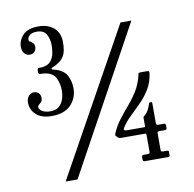

<svg xmlns="http://www.w3.org/2000/svg" viewBox="-87 -851 990 979"><g transform="rotate(-10 408.5 -361.5)"><path d="M55 -389Q55 -410.5 66.5 -423.2Q78 -436 93.5 -436Q108 -436 117.8 -427Q127.5 -418 127.5 -401Q127.5 -387.5 121.2 -380.8Q115 -374 108.8 -369.5Q102.5 -365 102.5 -358.5Q102.5 -346 118.2 -336Q134 -326 160.5 -326Q189.5 -326 206 -340.5Q222.5 -355 229.2 -377Q236 -399 236 -421Q236 -457 220.8 -487Q205.5 -517 159.5 -522Q149.5 -523 141 -522.8Q132.5 -522.5 132.5 -535.5V-541Q132.5 -554.5 141 -554Q149.5 -553.5 159.5 -555Q189 -558.5 203 -576Q217 -593.5 221 -615.8Q225 -638 225 -655.5Q225 -689 211.2 -713.5Q197.5 -738 162 -738Q136.5 -738 124.8 -727.5Q113 -717 113 -705Q113 -698 120 -694Q127 -690 134 -683.5Q141 -677 141 -663.5Q141 -647 131.2 -637.8Q121.5 -628.5 107 -628.5Q91.5 -628.5 80 -641.2Q68.5 -654 68.5 -675.5Q68.5 -708 93.5 -735.5Q118.5 -763 175.5 -763Q223.5 -763 254 -737Q284.5 -711 284.5 -661.5Q284.5 -614 270.8 -591.2Q257 -568.5 229.5 -554Q216.5 -547 210.2 -545Q204 -543 204 -538Q204 -534.5 211 -533Q218 -531.5 228 -528.5Q268 -515 282.2 -485.2Q296.5 -455.5 296.5 -421Q296.5 -371.5 263 -336.2Q229.5 -301 163.5 -301Q110 -301 82.5 -327Q55 -353 55 -389ZM590.5 -710H647L236 40H174.5ZM719.5 -17V0Q719.5 8 710 8H589.5Q580 8 580 -1.5V-15Q580 -25 589 -25H613.5Q622 -25 622 -32.5V-118.5Q622 -125.5 620.5 -127.8Q619 -130 612 -130H491Q481 -130 476 -135L468 -143Q464 -147 464.2 -149.8Q464.5 -152.5 467 -158.5Q483 -195.5 506.2 -225.8Q529.5 -256 554.5 -285Q579.5 -314 600.8 -347.8Q622 -381.5 633.5 -426Q635 -433 635.8 -437.5Q636.5 -442 645.5 -442H678.5Q687.5 -442 690 -440Q692.5 -438 691.5 -429.5Q685.5 -383.5 664.2 -348.8Q643 -314 615 -286Q587 -258 560 -232Q533 -206 515 -177.5Q506.5 -163 529 -163H616.5Q621.5 -163 621.8 -164.5Q622 -166 622 -170.5V-208Q622 -215.5 623.8 -217Q625.5 -218.5 629.5 -221.5Q648.5 -236 661 -273.5Q662.5 -277 663.2 -280Q664 -283 669.5 -283H671Q677 -283 678 -281Q679 -279 679 -273.5V-176Q679 -167.5 681.2 -165.2Q683.5 -163 691.5 -163H719Q728.5 -163 728.5 -152.5V-139Q728.5 -130 717.5 -130H689.5Q682.5 -130 680.8 -127.5Q679 -125 679 -118.5V-36Q679 -29 681 -27Q683 -25 690.5 -25H709Q714.5 -25 717 -24Q719.5 -23 719.5 -17Z"/></g></svg>

Font: Besley* Narrow
Style: Regular
Weight: 400
Width: 4
Designer: Owen Earl
Foundry: indestructible type*
Version: Version 3.000; ttfautohint (v1.8.3)